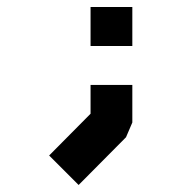

<svg xmlns="http://www.w3.org/2000/svg" viewBox="-20 -431 532 547"><path d="M238 -411H357V-300H238ZM357 -189V-82L339 -40L204 96L120 12L238 -107V-189Z"/></svg>

Font: IBM 3270 Semi-Condensed
Style: Condensed
Weight: 400
Monospace: yes
Version: Version 2.3.1